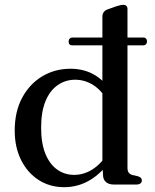

<svg xmlns="http://www.w3.org/2000/svg" viewBox="-20 -765 644 796"><path d="M508.5 -728V-69.5Q508.5 -56 513.8 -49.2Q519 -42.5 528.5 -39.5L551 -34.5Q559.5 -32 563.8 -27.8Q568 -23.5 568 -16.5Q568 -9 562 -4.5Q556 0 546 0H451.5Q431 0 419 -10.5Q407 -21 407 -41L404.5 -85.5V-695.5Q404.5 -707.5 410.2 -715Q416 -722.5 426 -726L462.5 -739Q472.5 -742 478.8 -743.5Q485 -745 492 -745Q499.5 -745 504 -740.5Q508.5 -736 508.5 -728ZM426 -127.5 440 -103Q403 -48.5 353.8 -18.8Q304.5 11 246 11Q186.5 11 140.2 -18.8Q94 -48.5 67.5 -101.5Q41 -154.5 41 -223.5Q41 -302.5 72 -360Q103 -417.5 155.5 -448.8Q208 -480 272 -480Q331 -480 375.8 -452.2Q420.5 -424.5 448 -372.5L426.5 -344Q403.5 -388.5 368 -411.5Q332.5 -434.5 291.5 -434.5Q252 -434.5 219.8 -412.5Q187.5 -390.5 169 -346.5Q150.5 -302.5 150.5 -235.5Q150.5 -171 168.2 -127.5Q186 -84 217 -62Q248 -40 287.5 -40Q327 -40 362.5 -62.2Q398 -84.5 426 -127.5ZM264.5 -593Q264.5 -600.5 269 -605Q273.5 -609.5 280 -609.5H573.5Q581.5 -609.5 585.5 -605Q589.5 -600.5 589.5 -593Q589.5 -586 585.2 -581.5Q581 -577 573.5 -577H279.5Q264.5 -577 264.5 -593Z"/></svg>

Font: Fraunces 11pt
Style: Regular
Weight: 400
Version: Version 1.000;[b76b70a41]